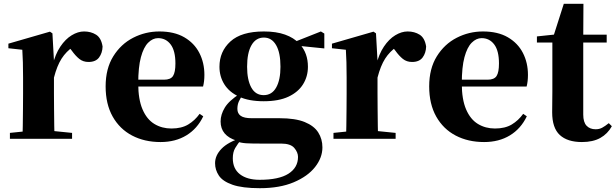

<svg xmlns="http://www.w3.org/2000/svg" viewBox="-20 -728 3229 1007"><path d="M32 0V-31L139 -42H249L358 -31V0ZM97 0Q99 -26 99.5 -68.5Q100 -111 100.5 -157Q101 -203 101 -238V-321Q101 -371 100 -401Q99 -431 97 -467L24 -475V-499L242 -562L255 -553L263 -409V-408V-238Q263 -203 263.5 -157Q264 -111 264.5 -68.5Q265 -26 266 0ZM263 -321 224 -386H256Q270 -444 296.5 -483.5Q323 -523 356 -543Q389 -563 421 -563Q457 -563 484 -546Q511 -529 518 -484Q517 -450 499.5 -426.5Q482 -403 444 -403Q416 -403 396 -419Q376 -435 356 -463L333 -492L365 -484Q327 -458 303 -420.5Q279 -383 263 -321Z M822 17Q738 17 673 -17Q608 -51 571 -116.5Q534 -182 534 -275Q534 -368 574 -432.5Q614 -497 678.5 -530Q743 -563 816 -563Q894 -563 946.5 -532.5Q999 -502 1025.5 -450.5Q1052 -399 1052 -335Q1052 -301 1045 -274H603V-310H840Q875 -310 887.5 -329.5Q900 -349 900 -395Q900 -462 875 -495Q850 -528 809 -528Q781 -528 757 -504Q733 -480 719 -428Q705 -376 705 -290Q705 -207 727.5 -154.5Q750 -102 789.5 -78Q829 -54 879 -54Q932 -54 967 -75Q1002 -96 1027 -131L1046 -118Q1015 -53 957.5 -18Q900 17 822 17Z M1343 259Q1251 259 1199.5 241Q1148 223 1128 193Q1108 163 1108 128Q1108 87 1142 52Q1176 17 1246 -5L1248 0Q1226 27 1213.5 48.5Q1201 70 1201 102Q1201 157 1238.5 186Q1276 215 1342 215Q1443 215 1493 183Q1543 151 1543 95Q1543 71 1523.5 48Q1504 25 1454 25H1343Q1297 25 1271.5 23.5Q1246 22 1222 14V10Q1137 -16 1137 -91Q1137 -127 1159 -163.5Q1181 -200 1239 -237V-246L1257 -237Q1241 -214 1233 -196.5Q1225 -179 1225 -157Q1225 -133 1242.5 -120.5Q1260 -108 1300 -108H1446Q1529 -108 1578 -88Q1627 -68 1649 -33.5Q1671 1 1671 45Q1671 99 1632.5 148Q1594 197 1520.5 228Q1447 259 1343 259ZM1363 -197Q1285 -197 1233.5 -221Q1182 -245 1156.5 -286Q1131 -327 1131 -378Q1131 -458 1188.5 -510.5Q1246 -563 1364 -563Q1429 -563 1475 -546.5Q1521 -530 1548 -501L1553 -496Q1595 -449 1595 -378Q1595 -327 1569.5 -286Q1544 -245 1493 -221Q1442 -197 1363 -197ZM1363 -229Q1406 -229 1428.5 -269Q1451 -309 1451 -378Q1451 -452 1428 -491.5Q1405 -531 1364 -531Q1322 -531 1299 -491Q1276 -451 1276 -378Q1276 -309 1298 -269Q1320 -229 1363 -229ZM1513 -491V-506H1519L1663 -563L1681 -552V-474Z M1729 0V-31L1836 -42H1946L2055 -31V0ZM1794 0Q1796 -26 1796.5 -68.5Q1797 -111 1797.5 -157Q1798 -203 1798 -238V-321Q1798 -371 1797 -401Q1796 -431 1794 -467L1721 -475V-499L1939 -562L1952 -553L1960 -409V-408V-238Q1960 -203 1960.5 -157Q1961 -111 1961.5 -68.5Q1962 -26 1963 0ZM1960 -321 1921 -386H1953Q1967 -444 1993.5 -483.5Q2020 -523 2053 -543Q2086 -563 2118 -563Q2154 -563 2181 -546Q2208 -529 2215 -484Q2214 -450 2196.5 -426.5Q2179 -403 2141 -403Q2113 -403 2093 -419Q2073 -435 2053 -463L2030 -492L2062 -484Q2024 -458 2000 -420.5Q1976 -383 1960 -321Z M2519 17Q2435 17 2370 -17Q2305 -51 2268 -116.5Q2231 -182 2231 -275Q2231 -368 2271 -432.5Q2311 -497 2375.5 -530Q2440 -563 2513 -563Q2591 -563 2643.5 -532.5Q2696 -502 2722.5 -450.5Q2749 -399 2749 -335Q2749 -301 2742 -274H2300V-310H2537Q2572 -310 2584.5 -329.5Q2597 -349 2597 -395Q2597 -462 2572 -495Q2547 -528 2506 -528Q2478 -528 2454 -504Q2430 -480 2416 -428Q2402 -376 2402 -290Q2402 -207 2424.5 -154.5Q2447 -102 2486.5 -78Q2526 -54 2576 -54Q2629 -54 2664 -75Q2699 -96 2724 -131L2743 -118Q2712 -53 2654.5 -18Q2597 17 2519 17Z M2959 -505V-546H3162V-505ZM3032 17Q2956 17 2916 -20Q2876 -57 2876 -139Q2876 -169 2876.5 -193.5Q2877 -218 2877 -249V-505H2796V-537L2900 -548L2882 -536L2937 -708H3040L3039 -529V-519V-127Q3039 -87 3056.5 -68.5Q3074 -50 3104 -50Q3123 -50 3138 -58Q3153 -66 3173 -82L3189 -66Q3167 -26 3128.5 -4.5Q3090 17 3032 17Z"/></svg>

Font: Noto Serif KR ExtraLight Black
Style: Regular
Weight: 900
Version: Version 2.003-H1;hotconv 1.1.1;makeotfexe 2.6.0